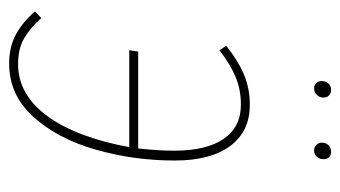

<svg xmlns="http://www.w3.org/2000/svg" viewBox="-186 -566 761 430"><g transform="rotate(90 195.0 -350.5)"><path d="M339 -361Q339 -269 314.5 -183.5Q290 -98 241 -44Q192 10 122 10Q84 10 56 -5.5Q28 -21 5 -48L20 -62Q41 -38 64.5 -24Q88 -10 123 -10Q191 -10 239 -75Q287 -140 309 -259H92L95 -279H312Q317 -326 317 -359Q317 -432 290.5 -470.5Q264 -509 214 -509Q180 -509 151.5 -497Q123 -485 92 -461L82 -476Q114 -502 145.5 -515.5Q177 -529 214 -529Q274 -529 306.5 -485Q339 -441 339 -361ZM161 -690Q161 -699 166.5 -705Q172 -711 181 -711Q188 -711 193 -706.5Q198 -702 198 -694Q198 -685 192 -679Q186 -673 177 -673Q170 -673 165.5 -678Q161 -683 161 -690ZM299 -690Q299 -699 304.5 -705Q310 -711 320 -711Q327 -711 331.5 -706.5Q336 -702 336 -694Q336 -685 330.5 -679Q325 -673 316 -673Q309 -673 304 -678Q299 -683 299 -690Z"/></g></svg>

Font: Fira Sans Extra Condensed Thin
Style: Italic
Weight: 250
Width: 3
Italic angle: -8°
Designer: Carrois Corporate & Edenspiekermann AG
Foundry: Carrois Corporate GbR & Edenspiekermann AG
Version: Version 4.203